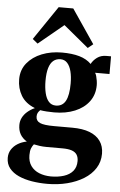

<svg xmlns="http://www.w3.org/2000/svg" viewBox="-67 -851 714 1146"><g transform="rotate(5 290.5 -278.0)"><path d="M261 251Q213 251 168.5 243.8Q124 236.5 89 220.8Q54 205 33.2 179.2Q12.5 153.5 12.5 116.5Q12.5 89 26 67.2Q39.5 45.5 63.2 30.8Q87 16 117.5 10Q90.5 -6.5 77.5 -30Q64.5 -53.5 64.5 -84.5Q64.5 -108.5 74.8 -128.8Q85 -149 103.8 -165.2Q122.5 -181.5 148 -193Q91 -215.5 65.2 -259Q39.5 -302.5 39.5 -356.5Q39.5 -413 72.5 -453.5Q105.5 -494 160.2 -515.8Q215 -537.5 280.5 -537.5Q341.5 -537.5 385 -525Q428.5 -512.5 456.5 -484.5Q468 -507 490.8 -523.8Q513.5 -540.5 546 -540.5H574V-434.5H487.5Q492.5 -428 496 -415.2Q499.5 -402.5 501.8 -387.8Q504 -373 504 -361Q504 -304.5 473.2 -263.2Q442.5 -222 388.5 -199.8Q334.5 -177.5 264.5 -177.5Q243 -177.5 220.2 -179Q197.5 -180.5 181 -183.5Q172 -175 167.2 -166Q162.5 -157 162.5 -144Q162.5 -118 186.5 -107Q210.5 -96 271.5 -96H380.5Q442.5 -96 484.8 -79.8Q527 -63.5 549 -32.2Q571 -1 571 43.5Q571 92 546.5 130.5Q522 169 478.8 195.8Q435.5 222.5 379.5 236.8Q323.5 251 261 251ZM278 205Q322 205 356.2 194Q390.5 183 410 159.8Q429.5 136.5 429.5 100Q429.5 77 419.8 61.8Q410 46.5 388.8 39.2Q367.5 32 333 32H238.5Q216 32 196 29.2Q176 26.5 161 23Q152.5 33 146.2 48.2Q140 63.5 140 89Q140 128 158.5 153.8Q177 179.5 208.2 192Q239.5 204.5 278 205ZM271 -219Q310.5 -219 329.2 -253Q348 -287 348 -358Q348 -399.5 340 -430.8Q332 -462 316 -479.5Q300 -497 275.5 -497Q250 -497 232.5 -482.5Q215 -468 206 -438Q197 -408 197 -361.5Q197 -320 204.8 -287.5Q212.5 -255 228.8 -237Q245 -219 271 -219ZM130.5 -578 99.5 -603 237 -805.5H324.5L462 -603L431 -578L281 -702Z"/></g></svg>

Font: Merriweather 96pt ExtraBold
Style: Regular
Weight: 800
Version: Version 2.100